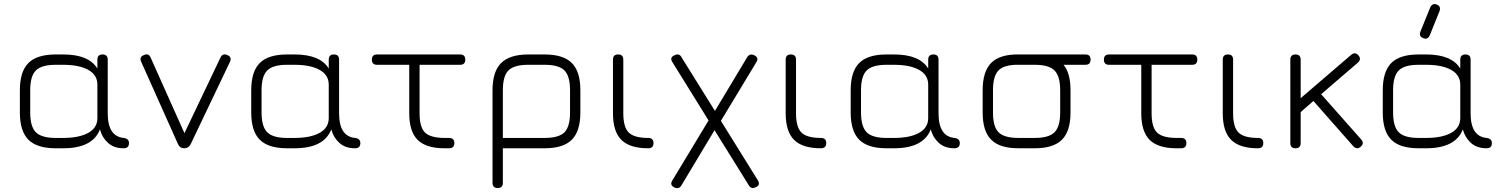

<svg xmlns="http://www.w3.org/2000/svg" viewBox="-20 -746 7561 966"><path d="M80 -180V-292Q80 -386 123 -429Q166 -472 260 -472H298Q427 -472 470 -401V-446Q470 -472 496 -472Q522 -472 522 -446V-176Q522 -60 602 -52Q629 -49 629 -26Q629 0 602 0Q553 0 523 -27.5Q493 -55 483 -95Q446 0 298 0H260Q166 0 123 -43Q80 -86 80 -180ZM132 -180Q132 -109 160.5 -80.5Q189 -52 260 -52H298Q378 -52 424 -77.5Q470 -103 470 -152V-320Q470 -369 424 -394.5Q378 -420 298 -420H260Q189 -420 160.5 -391.5Q132 -363 132 -292Z M939 -20Q929 0 907 0Q885 0 876 -20L690 -436Q680 -460 704 -469Q728 -480 738 -456L908 -76L1089 -456Q1100 -480 1124 -469Q1148 -459 1137 -435Z M1244 -180V-292Q1244 -386 1287 -429Q1330 -472 1424 -472H1462Q1591 -472 1634 -401V-446Q1634 -472 1660 -472Q1686 -472 1686 -446V-176Q1686 -60 1766 -52Q1793 -49 1793 -26Q1793 0 1766 0Q1717 0 1687 -27.5Q1657 -55 1647 -95Q1610 0 1462 0H1424Q1330 0 1287 -43Q1244 -86 1244 -180ZM1296 -180Q1296 -109 1324.5 -80.5Q1353 -52 1424 -52H1462Q1542 -52 1588 -77.5Q1634 -103 1634 -152V-320Q1634 -369 1588 -394.5Q1542 -420 1462 -420H1424Q1353 -420 1324.5 -391.5Q1296 -363 1296 -292Z M2239 0H2212Q2122 -1 2080.5 -43Q2039 -85 2039 -176V-420H1877Q1851 -420 1851 -446Q1851 -472 1877 -472H2295Q2321 -472 2321 -446Q2321 -420 2295 -420H2091V-176Q2091 -107 2117.5 -80Q2144 -53 2213 -52H2239Q2266 -52 2266 -26Q2266 0 2239 0Z M2458 174V-292Q2458 -386 2501.5 -429Q2545 -472 2638 -472H2720Q2814 -472 2857 -429Q2900 -386 2900 -292V-180Q2900 -86 2857 -43Q2814 0 2720 0H2510V174Q2510 200 2484 200Q2458 200 2458 174ZM2510 -52H2720Q2792 -52 2820 -80.5Q2848 -109 2848 -180V-292Q2848 -363 2820 -391.5Q2792 -420 2720 -420H2638Q2567 -420 2538.5 -392Q2510 -364 2510 -292Z M3241 0Q3149 0 3106.5 -42Q3064 -84 3064 -176V-446Q3064 -472 3090 -472Q3116 -472 3116 -446V-176Q3116 -106 3143.5 -79Q3171 -52 3241 -52Q3268 -52 3268 -26Q3268 0 3241 0Z M3362 -435Q3348 -458 3376 -469Q3399 -479 3410 -456L3577 -188L3738 -456Q3750 -478 3773 -469Q3800 -456 3786 -434L3607 -138L3794 163Q3807 187 3780 197Q3758 207 3746 184L3575 -91L3410 184Q3398 207 3375 198Q3348 186 3362 163L3545 -140Z M4110 0Q4018 0 3975.5 -42Q3933 -84 3933 -176V-446Q3933 -472 3959 -472Q3985 -472 3985 -446V-176Q3985 -106 4012.5 -79Q4040 -52 4110 -52Q4137 -52 4137 -26Q4137 0 4110 0Z M4260 -180V-292Q4260 -386 4303 -429Q4346 -472 4440 -472H4478Q4607 -472 4650 -401V-446Q4650 -472 4676 -472Q4702 -472 4702 -446V-176Q4702 -60 4782 -52Q4809 -49 4809 -26Q4809 0 4782 0Q4733 0 4703 -27.5Q4673 -55 4663 -95Q4626 0 4478 0H4440Q4346 0 4303 -43Q4260 -86 4260 -180ZM4312 -180Q4312 -109 4340.5 -80.5Q4369 -52 4440 -52H4478Q4558 -52 4604 -77.5Q4650 -103 4650 -152V-320Q4650 -369 4604 -394.5Q4558 -420 4478 -420H4440Q4369 -420 4340.5 -391.5Q4312 -363 4312 -292Z M5104 0Q5010 0 4967 -43Q4924 -86 4924 -179V-292Q4924 -386 4967 -429.5Q5010 -473 5104 -472H5441Q5467 -472 5467 -446Q5467 -420 5441 -420H5331Q5366 -378 5366 -292V-180Q5366 -86 5323 -43Q5280 0 5186 0ZM4976 -179Q4976 -108 5004.5 -80Q5033 -52 5104 -52H5186Q5257 -52 5285.5 -80.5Q5314 -109 5314 -180V-292Q5314 -363 5285.5 -391.5Q5257 -420 5186 -420H5104Q5033 -421 5004.5 -392.5Q4976 -364 4976 -292Z M5922 0H5895Q5805 -1 5763.5 -43Q5722 -85 5722 -176V-420H5560Q5534 -420 5534 -446Q5534 -472 5560 -472H5978Q6004 -472 6004 -446Q6004 -420 5978 -420H5774V-176Q5774 -107 5800.5 -80Q5827 -53 5896 -52H5922Q5949 -52 5949 -26Q5949 0 5922 0Z M6309 0Q6217 0 6174.5 -42Q6132 -84 6132 -176V-446Q6132 -472 6158 -472Q6184 -472 6184 -446V-176Q6184 -106 6211.5 -79Q6239 -52 6309 -52Q6336 -52 6336 -26Q6336 0 6309 0Z M6472 -26V-446Q6472 -472 6498 -472Q6524 -472 6524 -446V-252L6778 -470Q6798 -487 6815 -467Q6831 -448 6812 -431L6627 -272L6828 -45Q6846 -25 6826 -8Q6808 9 6789 -10L6588 -238L6524 -182V-26Q6524 0 6498 0Q6472 0 6472 -26Z M7141 -554Q7118 -562 7126 -586L7176 -709Q7187 -732 7209 -723Q7231 -714 7223 -691L7173 -567Q7162 -545 7141 -554ZM6937 -180V-292Q6937 -386 6980 -429Q7023 -472 7117 -472H7155Q7284 -472 7327 -401V-446Q7327 -472 7353 -472Q7379 -472 7379 -446V-176Q7379 -60 7459 -52Q7486 -49 7486 -26Q7486 0 7459 0Q7410 0 7380 -27.5Q7350 -55 7340 -95Q7303 0 7155 0H7117Q7023 0 6980 -43Q6937 -86 6937 -180ZM6989 -180Q6989 -109 7017.5 -80.5Q7046 -52 7117 -52H7155Q7235 -52 7281 -77.5Q7327 -103 7327 -152V-320Q7327 -369 7281 -394.5Q7235 -420 7155 -420H7117Q7046 -420 7017.5 -391.5Q6989 -363 6989 -292Z"/></svg>

Font: Jura
Style: Regular
Weight: 400
Designer: Daniel Johnson, Alexei Vanyashin
Foundry: Daniel Johnson
Version: Version 5.103